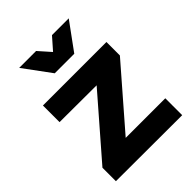

<svg xmlns="http://www.w3.org/2000/svg" viewBox="-217 -870 981 981"><g transform="rotate(-45 274.0 -379.0)"><path d="M348.1 -610.8H207L98.1 -758.8H220.2L277.8 -693.8L335 -758.8H456.1ZM230 -121.1H516.1V1L38.1 0V-97.2L314.9 -416L47.9 -417V-537.1H506.8V-439.9Z"/></g></svg>

Font: Montserrat arm SemiBold
Style: Regular
Weight: 600
Designer: Julieta Ulanovsky
Foundry: Julieta Ulanovsky
Version: Version 6.000;PS 006.000;hotconv 1.0.88;makeotf.lib2.5.64775